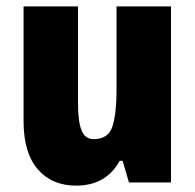

<svg xmlns="http://www.w3.org/2000/svg" viewBox="-20 -573 611 603"><path d="M517 -553V0H385L365 -68H356Q313 10 219 10Q143 10 98.5 -41.5Q54 -93 54 -193V-553H225V-248Q225 -192 236 -164Q247 -136 274 -136Q321 -136 333.5 -177Q346 -218 346 -289V-553Z"/></svg>

Font: Noto Sans Khmer UI Condensed Black
Style: Regular
Weight: 900
Width: 3
Designer: Danh Hong and the Monotype Design Team
Foundry: Monotype Imaging Inc.
Version: Version 2.002; ttfautohint (v1.8.4.7-5d5b)